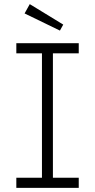

<svg xmlns="http://www.w3.org/2000/svg" viewBox="-20 -909 458 929"><path d="M59 0V-49H183V-651H59V-700H361V-651H236V-49H361V0ZM270 -761 99 -844 124 -889 286 -790Z"/></svg>

Font: Readex Pro ExtraLight
Style: Regular
Weight: 200
Designer: Bonnie Shaver-Troup, Thomas Jockin
Foundry: Lexend
Version: Version 1.203; ttfautohint (v1.8.3)